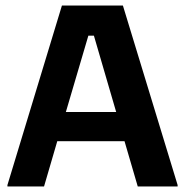

<svg xmlns="http://www.w3.org/2000/svg" viewBox="-20 -670 665 690"><path d="M138.3 0 185.8 -162.5H427.5L475 0H618.3V-5L421.7 -650H202.5L6.7 -5V0ZM297.5 -541.7H317.5L397.5 -267.5H216.7Z"/></svg>

Font: Familjen Grotesk
Style: Bold
Weight: 700
Designer: Anders Wikstroem, Jonas Baeckman, Matilda Gysing, Kristian Moeller
Foundry: Familjen STHLM AB
Version: Version 2.000